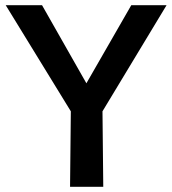

<svg xmlns="http://www.w3.org/2000/svg" viewBox="-20 -720 664 740"><path d="M250 0 253 -291 2 -700H142L313 -399L486 -700H622L375 -291L378 0Z"/></svg>

Font: Inclusive Sans SemiBold
Style: Regular
Weight: 600
Designer: Olivia King
Foundry: Olivia King
Version: Version 2.004